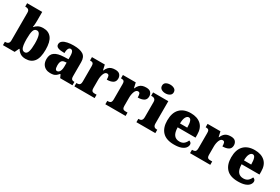

<svg xmlns="http://www.w3.org/2000/svg" viewBox="81 -1891 4394 3014"><g transform="rotate(30 2278.0 -383.5)"><path d="M428 10Q370 10 332.5 -14.5Q295 -39 273 -78H265L228 0H16V-61H22Q39 -61 55.5 -66Q72 -71 83 -86Q94 -101 94 -130V-633Q94 -661 84.5 -675Q75 -689 58 -694Q41 -699 20 -699H16V-760H289V-599Q289 -581 288 -560Q287 -539 285 -519.5Q283 -500 280 -484H287Q307 -511 343 -530Q379 -549 435 -549Q531 -549 582 -482.5Q633 -416 633 -271Q633 -125 580.5 -57.5Q528 10 428 10ZM367 -73Q405 -73 421.5 -124.5Q438 -176 438 -272Q438 -370 421 -419Q404 -468 366 -468Q320 -468 304.5 -419.5Q289 -371 289 -271Q289 -208 295.5 -163.5Q302 -119 319 -96Q336 -73 367 -73Z M874 10Q831 10 795 -8Q759 -26 737.5 -62.5Q716 -99 716 -155Q716 -238 771 -277Q826 -316 937 -320L1018 -323V-375Q1018 -412 1012.5 -435.5Q1007 -459 995.5 -470.5Q984 -482 966 -482Q950 -482 938.5 -470Q927 -458 920.5 -434.5Q914 -411 914 -375Q835 -375 796.5 -391Q758 -407 758 -445Q758 -483 788.5 -506.5Q819 -530 870.5 -540.5Q922 -551 983 -551Q1098 -551 1155.5 -513.5Q1213 -476 1213 -383V-131Q1213 -104 1218.5 -89Q1224 -74 1237 -67.5Q1250 -61 1272 -61H1276V0H1053L1028 -56H1018Q996 -30 976.5 -15.5Q957 -1 933.5 4.5Q910 10 874 10ZM953 -71Q973 -71 988 -86Q1003 -101 1011 -128Q1019 -155 1019 -191V-262L988 -259Q960 -257 944 -244.5Q928 -232 921 -209Q914 -186 914 -152Q914 -126 918 -107.5Q922 -89 931 -80Q940 -71 953 -71Z M1311 0V-61H1316Q1339 -61 1354.5 -66Q1370 -71 1378.5 -86.5Q1387 -102 1387 -133V-407Q1387 -437 1380.5 -451.5Q1374 -466 1360 -470.5Q1346 -475 1324 -475H1320V-536H1553L1574 -443H1579Q1596 -482 1618 -505.5Q1640 -529 1669 -539Q1698 -549 1737 -549Q1796 -549 1821.5 -520.5Q1847 -492 1847 -450Q1847 -394 1806 -370Q1765 -346 1698 -346Q1698 -387 1690.5 -410Q1683 -433 1655 -433Q1637 -433 1623.5 -420Q1610 -407 1601 -384.5Q1592 -362 1587 -334.5Q1582 -307 1582 -278V-128Q1582 -99 1589.5 -84.5Q1597 -70 1611 -65.5Q1625 -61 1643 -61H1678V0Z M1872 0V-61H1877Q1900 -61 1915.5 -66Q1931 -71 1939.5 -86.5Q1948 -102 1948 -133V-407Q1948 -437 1941.5 -451.5Q1935 -466 1921 -470.5Q1907 -475 1885 -475H1881V-536H2114L2135 -443H2140Q2157 -482 2179 -505.5Q2201 -529 2230 -539Q2259 -549 2298 -549Q2357 -549 2382.5 -520.5Q2408 -492 2408 -450Q2408 -394 2367 -370Q2326 -346 2259 -346Q2259 -387 2251.5 -410Q2244 -433 2216 -433Q2198 -433 2184.5 -420Q2171 -407 2162 -384.5Q2153 -362 2148 -334.5Q2143 -307 2143 -278V-128Q2143 -99 2150.5 -84.5Q2158 -70 2172 -65.5Q2186 -61 2204 -61H2239V0Z M2435 0V-61H2447Q2466 -61 2480 -68Q2494 -75 2502 -91Q2510 -107 2510 -135V-409Q2510 -434 2501.5 -448Q2493 -462 2479 -468.5Q2465 -475 2447 -475H2428V-536H2704V-131Q2704 -105 2712 -89.5Q2720 -74 2734.5 -67.5Q2749 -61 2767 -61H2778V0ZM2602 -619Q2557 -619 2526.5 -639.5Q2496 -660 2496 -698Q2496 -739 2526.5 -758Q2557 -777 2602 -777Q2645 -777 2677 -758Q2709 -739 2709 -698Q2709 -660 2677 -639.5Q2645 -619 2602 -619Z M3119 10Q2977 10 2908.5 -62.5Q2840 -135 2840 -266Q2840 -407 2910 -479Q2980 -551 3107 -551Q3225 -551 3292.5 -489.5Q3360 -428 3360 -309V-254H3036Q3038 -160 3071.5 -117Q3105 -74 3169 -74Q3220 -74 3250.5 -100Q3281 -126 3297 -166Q3316 -161 3328.5 -148Q3341 -135 3341 -115Q3341 -85 3319 -56Q3297 -27 3248.5 -8.5Q3200 10 3119 10ZM3169 -325Q3169 -399 3155.5 -438.5Q3142 -478 3112 -478Q3080 -478 3059 -439Q3038 -400 3038 -325Z M3407 0V-61H3412Q3435 -61 3450.5 -66Q3466 -71 3474.5 -86.5Q3483 -102 3483 -133V-407Q3483 -437 3476.5 -451.5Q3470 -466 3456 -470.5Q3442 -475 3420 -475H3416V-536H3649L3670 -443H3675Q3692 -482 3714 -505.5Q3736 -529 3765 -539Q3794 -549 3833 -549Q3892 -549 3917.5 -520.5Q3943 -492 3943 -450Q3943 -394 3902 -370Q3861 -346 3794 -346Q3794 -387 3786.5 -410Q3779 -433 3751 -433Q3733 -433 3719.5 -420Q3706 -407 3697 -384.5Q3688 -362 3683 -334.5Q3678 -307 3678 -278V-128Q3678 -99 3685.5 -84.5Q3693 -70 3707 -65.5Q3721 -61 3739 -61H3774V0Z M4278 10Q4136 10 4067.5 -62.5Q3999 -135 3999 -266Q3999 -407 4069 -479Q4139 -551 4266 -551Q4384 -551 4451.5 -489.5Q4519 -428 4519 -309V-254H4195Q4197 -160 4230.5 -117Q4264 -74 4328 -74Q4379 -74 4409.5 -100Q4440 -126 4456 -166Q4475 -161 4487.5 -148Q4500 -135 4500 -115Q4500 -85 4478 -56Q4456 -27 4407.5 -8.5Q4359 10 4278 10ZM4328 -325Q4328 -399 4314.5 -438.5Q4301 -478 4271 -478Q4239 -478 4218 -439Q4197 -400 4197 -325Z"/></g></svg>

Font: Noto Serif Tibetan Black
Style: Regular
Weight: 900
Version: Version 2.103